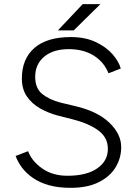

<svg xmlns="http://www.w3.org/2000/svg" viewBox="-20 -890 657 922"><path d="M319 12Q260 12 215.5 -0.5Q171 -13 139 -35Q107 -57 86.5 -84Q66 -111 55 -141L115 -164Q132 -117 182 -81.5Q232 -46 304 -46Q396 -46 447 -81.5Q498 -117 498 -175Q498 -231 451 -264.5Q404 -298 329 -317L258 -335Q212 -347 172.5 -369.5Q133 -392 109 -427Q85 -462 85 -513Q85 -607 145 -659.5Q205 -712 320 -712Q389 -712 439 -688.5Q489 -665 519.5 -630.5Q550 -596 560 -561L501 -538Q479 -593 429.5 -623.5Q380 -654 310 -654Q236 -654 192.5 -618Q149 -582 149 -521Q149 -466 183 -438.5Q217 -411 272 -397L343 -380Q449 -355 505.5 -300.5Q562 -246 562 -184Q562 -131 535 -86.5Q508 -42 454 -15Q400 12 319 12ZM258 -744 377 -870H462L334 -744Z"/></svg>

Font: Figtree Light
Style: Regular
Weight: 300
Designer: Erik Kennedy
Foundry: Erik Kennedy
Version: Version 2.001;gftools[0.9.30]